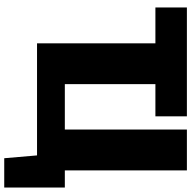

<svg xmlns="http://www.w3.org/2000/svg" viewBox="-18 -712 881 884"><g transform="rotate(90 422.0 -269.5)"><path d="M764 -128V-690H576V-128H367V-545H515V-690H14V-545H179V0H695L708 151H843V-128Z"/></g></svg>

Font: Exo 2 Extra Bold
Style: Regular
Weight: 800
Designer: Natanael Gama
Version: Version 1.001;PS 001.001;hotconv 1.0.88;makeotf.lib2.5.64775